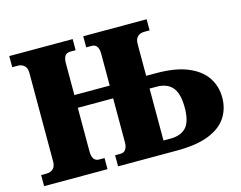

<svg xmlns="http://www.w3.org/2000/svg" viewBox="-99 -866 1276 1018"><g transform="rotate(-15 539.5 -357.0)"><path d="M25 0V-61H55Q77 -61 91 -74Q105 -87 105 -114V-600Q105 -627 91 -640Q77 -653 55 -653H25V-714H373V-653H343Q305 -653 305 -600V-425H499V-600Q499 -653 461 -653H431V-714H779V-653H749Q727 -653 713 -640Q699 -627 699 -600V-425H754Q859 -425 926.5 -397Q994 -369 1026.5 -320.5Q1059 -272 1059 -210Q1059 -148 1027.5 -100.5Q996 -53 929 -26.5Q862 0 754 0H431V-61H461Q480 -61 489.5 -75Q499 -89 499 -114V-355H305V-114Q305 -89 314.5 -75Q324 -61 343 -61H373V0ZM737 -70Q795 -70 824 -102Q853 -134 853 -210Q853 -287 824 -321Q795 -355 737 -355H699V-70Z"/></g></svg>

Font: Noto Serif Black
Style: Regular
Weight: 900
Designer: Monotype Design Team
Foundry: Monotype Imaging Inc.
Version: Version 2.014; ttfautohint (v1.8.4.7-5d5b)